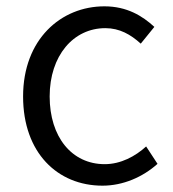

<svg xmlns="http://www.w3.org/2000/svg" viewBox="-20 -574 546 607"><path d="M304 13C369 13 431 -14 478 -56L442 -111C408 -80 362 -55 311 -55C207 -55 137 -141 137 -269C137 -398 212 -485 313 -485C358 -485 393 -465 425 -436L468 -489C430 -524 381 -554 310 -554C173 -554 53 -450 53 -269C53 -91 162 13 304 13Z"/></svg>

Font: Noto Sans JP DemiLight
Style: Regular
Weight: 350
Designer: Ryoko NISHIZUKA 西塚涼子 (kana, bopomofo & ideographs); Paul D. Hunt (Latin, Greek & Cyrillic); Sandoll Communications 산돌커뮤니
Foundry: Adobe
Version: Version 2.004;hotconv 1.0.118;makeotfexe 2.5.65603